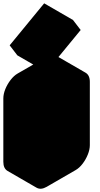

<svg xmlns="http://www.w3.org/2000/svg" viewBox="-63 -1081 603 1152"><path d="M217 -540 390 -640Q424 -660 450 -645Q476 -630 476 -590V-210Q476 -184 464 -154Q452 -124 432.5 -98.5Q413 -73 390 -60L217 40Q182 60 156 45Q130 30 130 -10V-390Q130 -417 142 -446.5Q154 -476 174 -501.5Q194 -527 217 -540ZM217 -60 390 -160V-540L217 -440ZM168 -709 375 -961 421 -901 214 -649ZM390 -540V-160L217 -260V-640ZM390 -160 217 -60 43 -160 217 -260ZM450 -645Q424 -660 390 -640L217 -540Q194 -527 174 -501.5Q154 -476 142 -446.5Q130 -417 130 -390V-10Q130 30 156 45L-17 -55Q-43 -70 -43 -110V-490Q-43 -517 -31 -546.5Q-19 -576 0.7 -601.5Q20.4 -627 43 -640L217 -740Q251.4 -760 277 -745ZM375 -961 168 -709 -5 -809 202 -1061ZM168 -709 214 -649 41 -749 -5 -809Z"/></svg>

Font: Nabla Normal
Style: Regular
Weight: 400
Designer: Arthur Reinders Folmer
Version: Version 1.000